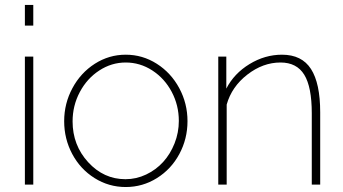

<svg xmlns="http://www.w3.org/2000/svg" viewBox="-20 -750 1395 780"><path d="M81.1 -646V-730H115.2V-646ZM81.1 0V-520H115.2V0Z M490.7 -527.8Q559.1 -527.8 616.9 -491Q674.8 -454.1 708.3 -391.8Q741.7 -329.6 741.7 -257.8Q741.7 -186 708.7 -124.5Q675.8 -63 617.7 -26.6Q559.6 9.8 490.7 9.8Q421.9 9.8 364 -26.6Q306.2 -63 273.4 -124.5Q240.7 -186 240.7 -257.8Q240.7 -329.6 274.2 -391.8Q307.6 -454.1 365.2 -491Q422.9 -527.8 490.7 -527.8ZM489.7 -22Q533.7 -22 573.7 -41Q613.8 -60.1 642.8 -92Q671.9 -124 689.2 -167.7Q706.5 -211.4 706.5 -258.8Q706.5 -322.3 677.5 -377Q648.4 -431.6 598.6 -463.9Q548.8 -496.1 490.7 -496.1Q433.1 -496.1 383.3 -463.6Q333.5 -431.2 304.2 -376Q274.9 -320.8 274.9 -256.8Q274.9 -160.2 338.1 -91.1Q401.4 -22 489.7 -22Z M1280.8 0H1246.6V-290Q1246.6 -396.5 1216.1 -446.3Q1185.5 -496.1 1119.6 -496.1Q1048.3 -496.1 984.9 -447Q921.4 -397.9 900.9 -325.2V0H866.7V-520H899.4V-390.1Q931.2 -451.7 993.7 -489.7Q1056.2 -527.8 1125.5 -527.8Q1206.1 -527.8 1243.4 -469.7Q1280.8 -411.6 1280.8 -293.9Z"/></svg>

Font: Rawline ExtraLight
Style: Regular
Weight: 275
Designer: Matt McInerney, Pablo Impallari, Rodrigo Fuenzalida
Foundry: Matt McInerney, Pablo Impallari, Rodrigo Fuenzalida
Version: Version 4.020;PS 004.020;hotconv 1.0.88;makeotf.lib2.5.64775